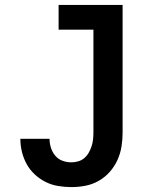

<svg xmlns="http://www.w3.org/2000/svg" viewBox="-20 -755 640 783"><path d="M271 8Q244 8 217 3.5Q190 -1 166 -13Q142 -25 122 -43.5Q102 -62 89 -85.5Q76 -109 69.5 -135.5Q63 -162 63 -189H182Q182 -171 187.5 -153Q193 -135 205 -120.5Q217 -106 234.5 -99.5Q252 -93 271 -93Q285 -93 299 -97Q313 -101 324 -110.5Q335 -120 342 -132.5Q349 -145 353.5 -158.5Q358 -172 359.5 -186.5Q361 -201 361 -215V-634H219V-735H480V-215Q480 -186 475.5 -157.5Q471 -129 459 -102.5Q447 -76 427.5 -54Q408 -32 382.5 -17.5Q357 -3 328.5 2.5Q300 8 271 8Z"/></svg>

Font: Iosevka Plex Etoile
Style: Bold
Weight: 700
Designer: Belleve Invis
Foundry: Belleve Invis
Version: Version 25.1.1; ttfautohint (v1.8.4)